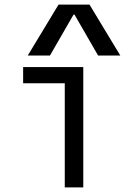

<svg xmlns="http://www.w3.org/2000/svg" viewBox="-20 -810 540 830"><path d="M260 0V-450H80V-520H340V0ZM100 -570 233 -790H367L500 -570H404L302 -747H298L196 -570Z"/></svg>

Font: M PLUS Code Latin
Style: Regular
Weight: 400
Designer: Coji Morishita
Foundry: UNDERFOREST DESIGN
Version: Version 1.002; ttfautohint (v1.8.3)